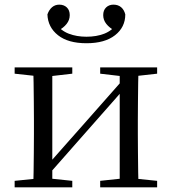

<svg xmlns="http://www.w3.org/2000/svg" viewBox="-20 -806 741 826"><path d="M352 -620Q273 -620 229.5 -654.5Q186 -689 184 -744Q191 -764 204 -775Q217 -786 235 -786Q255 -786 267.5 -774Q280 -762 280 -741Q280 -720 266.5 -703Q253 -686 230 -674L218 -706Q242 -674 276 -661Q310 -648 352 -648Q395 -648 428.5 -661Q462 -674 486 -706L474 -674Q451 -686 437.5 -703Q424 -720 424 -741Q424 -762 436.5 -774Q449 -786 468 -786Q488 -786 501 -775Q514 -764 519 -744Q519 -689 475 -654.5Q431 -620 352 -620ZM43 0V-28L152 -39H186L291 -28V0ZM411 0V-28L514 -39H548L656 -28V0ZM123 0Q124 -24 124.5 -65Q125 -106 125.5 -150Q126 -194 126 -229V-288Q126 -322 125.5 -366Q125 -410 124.5 -451Q124 -492 123 -516H205V0ZM182 -47 147 -66H158L335 -266L516 -471L550 -451H538L360 -249ZM495 0V-516H576Q575 -492 574.5 -451Q574 -410 573.5 -366Q573 -322 573 -288V-229Q573 -194 573.5 -150Q574 -106 574.5 -65Q575 -24 576 0ZM43 -489V-516H291V-489L187 -477H153ZM411 -489V-516H656V-489L549 -477H514Z"/></svg>

Font: Noto Serif JP
Style: Regular
Weight: 400
Designer: Ryoko NISHIZUKA  (kana & ideographs); Frank Grießhammer (Latin, Greek & Cyrillic); Wenlong ZHANG  (bopomofo); Sandoll Co
Foundry: Adobe
Version: Version 2.003-H1;hotconv 1.1.1;makeotfexe 2.6.0